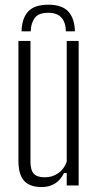

<svg xmlns="http://www.w3.org/2000/svg" viewBox="-20 -770 406 797"><path d="M180.5 -750.5Q237 -750.5 263.2 -722.5Q289.5 -694.5 291 -640H253.5Q253 -676.5 235 -696.8Q217 -717 180.5 -717Q140.5 -717 124.5 -695.8Q108.5 -674.5 107.5 -640H69.5Q71 -695 97.5 -722.8Q124 -750.5 180.5 -750.5ZM153.5 6.5Q103.5 6.5 80 -19.5Q56.5 -45.5 56.5 -103V-600H106.5V-99Q106.5 -64 120.2 -49Q134 -34 165.5 -34Q197.5 -34 221.8 -51Q246 -68 257 -99V-600H306.5V0H257V-51.5H245.5Q231 -22 207.5 -7.8Q184 6.5 153.5 6.5Z"/></svg>

Font: Big Shoulders Text ExtraLight
Style: Regular
Weight: 250
Version: Version 2.002